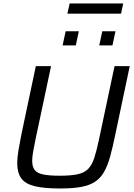

<svg xmlns="http://www.w3.org/2000/svg" viewBox="-20 -1064 761 1092"><path d="M321.1 8Q230.3 8 177 -5.1Q123.8 -18.2 100.9 -49.9Q78 -81.6 78 -136.6Q78 -167.5 84.8 -208.1Q91.5 -248.8 101.9 -300.5L183.8 -688H270.4L181.5 -268.9Q173.6 -229.7 168.3 -200.5Q163.1 -171.3 163.1 -149.1Q163.1 -115.6 177.4 -97.2Q191.7 -78.8 225.9 -71.7Q260.1 -64.6 319.6 -64.6Q383.5 -64.6 421.7 -72.9Q459.8 -81.2 481.4 -103.4Q503.1 -125.5 516.1 -165.6Q529.2 -205.6 542.6 -268.9L631.5 -688H718L636.1 -300.5Q621.1 -226.3 606.3 -173.2Q591.6 -120.1 571.2 -85Q550.9 -50 519.3 -29.5Q487.7 -9 439.8 -0.5Q391.9 8 321.1 8ZM544.4 -805.7 561.8 -886.3H636.8L619.5 -805.7ZM336.1 -805.7 353.4 -886.3H428.5L411.1 -805.7ZM363.2 -986.2 376.2 -1044.2H680.8L668.4 -986.2Z"/></svg>

Font: Saira Thin
Style: Italic
Weight: 100
Italic angle: -12°
Designer: Hector Gatti with collaboration of the Omnibus-Type team
Foundry: Omnibus-Type
Version: Version 1.101